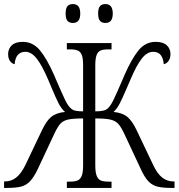

<svg xmlns="http://www.w3.org/2000/svg" viewBox="-20 -925 879 945"><path d="M0 -32H5Q35 -32 59.5 -51Q84 -70 105 -113L186 -283Q208 -330 232.5 -350Q257 -370 300 -374Q282 -390 268.5 -416Q255 -442 230 -502L217 -533Q186 -605 160 -637.5Q134 -670 105 -670Q57 -670 52 -609Q38 -612 29 -625Q20 -638 20 -659Q20 -685 38 -702Q56 -719 92 -719Q142 -719 176.5 -677.5Q211 -636 247 -554L255 -535Q260 -524 281 -475.5Q302 -427 314 -409Q326 -391 339.5 -384Q353 -377 389 -377V-605Q389 -638 382.5 -654.5Q376 -671 362.5 -676.5Q349 -682 324 -682H309V-713H529V-682H514Q489 -682 475.5 -676.5Q462 -671 455.5 -654Q449 -637 449 -603V-377Q475 -377 488.5 -380.5Q502 -384 509 -390Q516 -396 525 -409Q537 -427 558 -475.5Q579 -524 584 -535L592 -554Q628 -636 662 -677.5Q696 -719 746 -719Q783 -719 801 -702Q819 -685 819 -659Q819 -638 809.5 -625Q800 -612 786 -609Q784 -637 771.5 -653.5Q759 -670 734 -670Q704 -670 678 -637Q652 -604 622 -533L606 -496Q583 -442 569.5 -416Q556 -390 539 -374Q582 -370 606.5 -350Q631 -330 653 -283L734 -113Q754 -70 778.5 -51Q803 -32 833 -32H839V0H827Q781 0 755 -6.5Q729 -13 710 -33Q691 -53 672 -95L591 -268Q575 -302 561 -316.5Q547 -331 523 -336.5Q499 -342 449 -342V-111Q449 -77 456 -59.5Q463 -42 476.5 -36.5Q490 -31 516 -31H529V0H309V-31H322Q348 -31 361.5 -36.5Q375 -42 382 -59Q389 -76 389 -110V-342Q339 -342 315 -336.5Q291 -331 277.5 -316.5Q264 -302 248 -268L167 -95Q147 -53 128 -33Q109 -13 83.5 -6.5Q58 0 12 0H0ZM303 -858Q303 -884 312 -894.5Q321 -905 339 -905Q375 -905 375 -858Q375 -812 339 -812Q321 -812 312 -822.5Q303 -833 303 -858ZM463 -858Q463 -884 472 -894.5Q481 -905 499 -905Q535 -905 535 -858Q535 -812 499 -812Q481 -812 472 -822.5Q463 -833 463 -858Z"/></svg>

Font: Noto Serif NarrowLight
Style: Regular
Weight: 300
Width: 4
Designer: Monotype Design Team
Foundry: Monotype Imaging Inc.
Version: Version 1.001